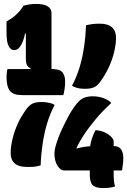

<svg xmlns="http://www.w3.org/2000/svg" viewBox="-20 -836 645 973"><path d="M345 -402Q357 -424 366.5 -447.5Q376 -471 383.5 -495.5Q391 -520 396.5 -546Q402 -572 406 -598.5Q410 -625 412.5 -652.5Q415 -680 416 -708Q425 -710 433 -711.5Q441 -713 448.5 -714Q456 -715 465 -715.5Q474 -716 486 -716Q527 -716 547.5 -697.5Q568 -679 568 -645Q568 -628 565.5 -610Q563 -592 558.5 -573Q554 -554 547.5 -535Q541 -516 532.5 -497.5Q524 -479 514 -461.5Q504 -444 493 -429Q475 -402 457.5 -394Q440 -386 412 -386Q396 -386 383.5 -388Q371 -390 361.5 -393.5Q352 -397 345 -402ZM257 -304Q245 -282 235.5 -258.5Q226 -235 218.5 -210Q211 -185 205.5 -159.5Q200 -134 196 -107Q192 -80 189.5 -53Q187 -26 186 2Q177 5 169 6.5Q161 8 153.5 9Q146 10 137 10Q128 10 116 10Q75 10 54.5 -8Q34 -26 34 -61Q34 -77 36.5 -95Q39 -113 43.5 -132Q48 -151 54.5 -170Q61 -189 69.5 -208Q78 -227 88 -244Q98 -261 109 -277Q128 -303 144.5 -311Q161 -319 189 -319Q205 -319 218 -317Q231 -315 240.5 -312Q250 -309 257 -304ZM18 -486H244Q283 -486 296.5 -469.5Q310 -453 310 -423Q310 -414 309.5 -405Q309 -396 307.5 -386.5Q306 -377 304.5 -369Q303 -361 301 -354H90Q47 -354 30 -376Q13 -398 13 -447Q13 -453 13.5 -458Q14 -463 14.5 -468.5Q15 -474 16 -478.5Q17 -483 18 -486ZM241 -466H133L135 -490Q126 -494 121 -499.5Q116 -505 113.5 -514.5Q111 -524 111 -538Q111 -545 111 -560Q111 -575 111 -593Q111 -611 111 -629Q111 -647 111 -662Q111 -677 111 -686L126 -666H92L109 -678Q106 -659 101.5 -643.5Q97 -628 91.5 -616.5Q86 -605 78 -595Q73 -589 66 -585.5Q59 -582 50 -582Q35 -582 24 -602Q13 -622 13 -674V-727Q27 -735 39.5 -743.5Q52 -752 62 -762Q73 -772 82.5 -783.5Q92 -795 99 -807Q105 -809 112.5 -810.5Q120 -812 128.5 -813.5Q137 -815 146 -815.5Q155 -816 164 -816Q202 -816 221.5 -804Q241 -792 241 -769Q241 -760 241 -737Q241 -714 241 -682.5Q241 -651 241 -617Q241 -583 241 -552Q241 -521 241 -498Q241 -475 241 -466ZM563 109Q557 111 550 112.5Q543 114 535 115Q527 116 518.5 116.5Q510 117 502 117Q465 117 450 102.5Q435 88 435 50V-56Q435 -75 436.5 -90.5Q438 -106 442 -120.5Q446 -135 451.5 -149Q457 -163 464 -176H470Q506 -172 531 -153.5Q556 -135 556 -119V43Q556 64 557.5 79.5Q559 95 563 109ZM598 28H307Q286 28 271 3.5Q256 -21 256 -57V-61Q256 -74 261.5 -94Q267 -114 276 -138.5Q285 -163 297 -188Q309 -213 321.5 -237Q334 -261 346.5 -280Q359 -299 369 -311Q387 -333 406 -340.5Q425 -348 451 -348Q464 -348 476.5 -346Q489 -344 500.5 -340Q512 -336 522.5 -330.5Q533 -325 542 -317V-312Q522 -294 502.5 -274Q483 -254 465 -232Q447 -210 430.5 -188.5Q414 -167 400 -144.5Q386 -122 375 -101Q364 -80 356 -59L368 -113V-50L338 -75Q364 -83 384.5 -87.5Q405 -92 425 -94Q445 -96 467 -96H554Q582 -96 593.5 -79.5Q605 -63 605 -34Q605 -24 604 -15Q603 -6 602 2.5Q601 11 600 17.5Q599 24 598 28Z"/></svg>

Font: Recursive Monospace Casual Black
Style: Regular
Weight: 900
Version: Version 1.047